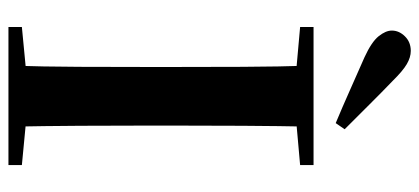

<svg xmlns="http://www.w3.org/2000/svg" viewBox="-296 -722 1017 466"><g transform="rotate(90 213.0 -488.5)"><path d="M293.2 -816 278.3 -794.3Q238 -811.1 198.2 -828.9Q158.4 -846.7 118.4 -864.2Q81.4 -881.2 67.5 -898.4Q53.7 -915.6 53.7 -930.5Q53.7 -948.1 67.7 -962.3Q81.6 -976.5 103.1 -976.5Q118.5 -976.5 135 -966.9Q151.5 -957.3 175.7 -932.7Q203.9 -905.6 233.5 -875.8Q263 -846.1 293.2 -816ZM45.1 0V-32.6L198.2 -47.3H226L380.1 -32.6V0ZM138.6 0Q141.4 -85.2 141.7 -171.8Q142.1 -258.5 142.1 -346.1V-393.6Q142.1 -481.3 141.7 -567.7Q141.4 -654.1 138.6 -740.5H287Q285.3 -655.6 284.8 -568.4Q284.3 -481.3 284.3 -393.6V-346.9Q284.3 -259.9 284.8 -173.3Q285.3 -86.6 287 0ZM45.1 -707.9V-740.5H380.1V-707.9L226 -694.2H198.2Z"/></g></svg>

Font: Noto Serif HK ExtraLight
Style: Regular
Weight: 200
Designer: Ryoko NISHIZUKA 西塚涼子 (kana & ideographs); Frank Grießhammer (Latin, Greek & Cyrillic); Wenlong ZHANG 张文龙 (bopomofo); San
Foundry: Adobe
Version: Version 2.002-H1;hotconv 1.1.0;makeotfexe 2.6.0